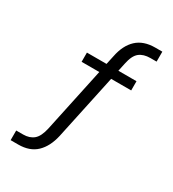

<svg xmlns="http://www.w3.org/2000/svg" viewBox="-213 -831 1026 1137"><g transform="rotate(30 300.0 -262.5)"><path d="M41 189V123H88Q132 123 159.5 100Q187 77 200 18L294 -423H173V-486H307L320 -546Q336 -627 382.5 -670.5Q429 -714 509 -714H557V-646H515Q468 -646 440 -623.5Q412 -601 400 -542L388 -486H512V-423H375L280 22Q262 102 216.5 145.5Q171 189 93 189Z"/></g></svg>

Font: Mulish
Style: Regular
Weight: 400
Designer: Vernon Adams
Foundry: Vernon Adams
Version: Version 3.603; ttfautohint (v1.8.3)